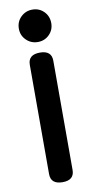

<svg xmlns="http://www.w3.org/2000/svg" viewBox="-92 -848 436 893"><g transform="rotate(-10 126.0 -401.5)"><path d="M184 -42Q184 6 129 6Q73 6 73 -42V-558Q73 -606 129 -606Q184 -606 184 -558ZM205 -732Q205 -700 183 -678Q161 -656 129 -656Q97 -656 74.5 -678Q52 -700 52 -732Q52 -765 74.5 -787Q97 -809 129 -809Q161 -809 183 -787Q205 -765 205 -732Z"/></g></svg>

Font: Gugi
Style: Regular
Weight: 400
Designer: HBKIM, TJKIM
Foundry: TAE System & Typefaces Co.
Version: Version 3.00